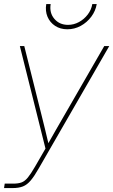

<svg xmlns="http://www.w3.org/2000/svg" viewBox="-41 -749 573 973"><path d="M-20.5 204.1 -17.1 181.6H25.9Q51.8 181.6 68.6 175.3Q85.4 168.9 100.6 150.1Q115.7 131.3 136.7 95.2L189.5 3.9L59.6 -515.6H82L169.9 -164.1Q178.7 -128.9 187.3 -93.8Q195.8 -58.6 204.1 -23.4Q224.1 -58.6 244.1 -93.8Q264.2 -128.9 284.7 -164.1L487.3 -515.6H512.7L156.2 103Q133.3 143.6 114.7 165.5Q96.2 187.5 75 195.8Q53.7 204.1 22.5 204.1ZM300.3 -600.6Q264.6 -600.6 238.3 -617.9Q211.9 -635.3 199.7 -664.3Q187.5 -693.4 193.4 -728.5H215.8Q208.5 -684.1 234.4 -653.6Q260.3 -623 303.7 -623Q333 -623 359.1 -637.2Q385.3 -651.4 403.6 -675.3Q421.9 -699.2 426.8 -728.5H449.2Q443.4 -693.4 421.6 -664.3Q399.9 -635.3 368.2 -617.9Q336.4 -600.6 300.3 -600.6Z"/></svg>

Font: Inter Display Thin
Style: Italic
Weight: 100
Italic angle: -9.39999°
Designer: Rasmus Andersson
Foundry: rsms
Version: Version 4.000;git-a52131595